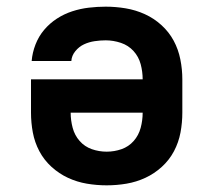

<svg xmlns="http://www.w3.org/2000/svg" viewBox="-20 -548 640 576"><path d="M300 8Q270 8 240.5 3Q211 -2 184 -14.5Q157 -27 134.5 -47.5Q112 -68 98 -94.5Q84 -121 78.5 -150.5Q73 -180 73 -210V-310H408Q408 -333 402 -355.5Q396 -378 380.5 -395Q365 -412 342.5 -419.5Q320 -427 297 -427Q281 -427 264 -424.5Q247 -422 232 -415Q217 -408 206 -394.5Q195 -381 194 -365H75Q77 -390 86.5 -414.5Q96 -439 112.5 -458.5Q129 -478 150.5 -492Q172 -506 196.5 -514Q221 -522 246.5 -525Q272 -528 297 -528Q327 -528 357 -523Q387 -518 414.5 -505.5Q442 -493 464.5 -472.5Q487 -452 501 -426Q515 -400 521 -370Q527 -340 527 -310V-210Q527 -180 521.5 -150.5Q516 -121 502 -94.5Q488 -68 465.5 -47.5Q443 -27 416 -14.5Q389 -2 359.5 3Q330 8 300 8ZM300 -93Q323 -93 344.5 -100.5Q366 -108 381 -125Q396 -142 402 -164.5Q408 -187 408 -210H192Q192 -187 198 -164.5Q204 -142 219 -125Q234 -108 255.5 -100.5Q277 -93 300 -93Z"/></svg>

Font: Iosevka Custom Extended
Style: Bold
Weight: 700
Width: 7
Monospace: yes
Designer: Belleve Invis
Foundry: Belleve Invis
Version: Version 11.2.4; ttfautohint (v1.8.4)